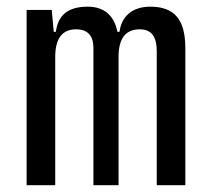

<svg xmlns="http://www.w3.org/2000/svg" viewBox="-20 -547 626 567"><path d="M442.9 0H527.3V-405.3C527.3 -489.7 494.6 -527.3 423.8 -527.3C368.7 -527.3 338.4 -496.6 333 -453.1H326.7C316.9 -502.9 286.1 -527.3 238.8 -527.3C181.6 -527.3 151.4 -502.9 145 -453.1H138.7L132.8 -517.6H58.6V0H143.1V-378.9C143.1 -433.1 163.6 -460.4 204.6 -460.4C238.8 -460.4 255.9 -441.9 255.9 -405.3V0H330.1V-378.9C330.1 -433.1 350.6 -460.4 392.6 -460.4C427.2 -460.4 442.9 -439 442.9 -395.5Z"/></svg>

Font: Cascadia Code SemiLight
Style: Regular
Weight: 350
Monospace: yes
Designer: Aaron Bell
Foundry: Saja Typeworks
Version: Version 2404.023